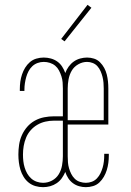

<svg xmlns="http://www.w3.org/2000/svg" viewBox="-20 -766 540 794"><path d="M158 8Q142 8 126.5 3.5Q111 -1 98.5 -11Q86 -21 77.5 -35Q69 -49 64.5 -64Q60 -79 58 -95Q56 -111 56 -127Q56 -147 59 -167.5Q62 -188 70.5 -207Q79 -226 92.5 -241.5Q106 -257 124 -267Q142 -277 162.5 -281Q183 -285 203 -285H240V-400Q240 -413 239 -425.5Q238 -438 234 -450.5Q230 -463 224 -474.5Q218 -486 208.5 -494Q199 -502 186.5 -506Q174 -510 161 -510Q148 -510 135.5 -505.5Q123 -501 113.5 -492Q104 -483 98 -471.5Q92 -460 88.5 -447.5Q85 -435 83 -422Q81 -409 81 -396Q81 -395 81 -393.5Q81 -392 81 -390H62Q62 -392 62 -394Q62 -396 62 -397Q62 -413 64 -428Q66 -443 71 -458Q76 -473 84 -486Q92 -499 103.5 -509Q115 -519 130 -523.5Q145 -528 161 -528Q176 -528 190.5 -524Q205 -520 217 -511.5Q229 -503 237 -490.5Q245 -478 250 -464Q255 -478 264 -490.5Q273 -503 285 -511.5Q297 -520 311.5 -524Q326 -528 340 -528Q355 -528 369 -523.5Q383 -519 393.5 -508.5Q404 -498 411 -485Q418 -472 421.5 -458Q425 -444 426.5 -429.5Q428 -415 428 -400V-251H260V-120Q260 -107 261 -94.5Q262 -82 265.5 -70Q269 -58 274.5 -47Q280 -36 289 -27Q298 -18 310.5 -14Q323 -10 335 -10Q348 -10 360 -14.5Q372 -19 381 -28.5Q390 -38 395.5 -49.5Q401 -61 404.5 -73Q408 -85 409.5 -98Q411 -111 411 -124Q411 -125 411 -126.5Q411 -128 411 -130H430Q430 -128 430 -126Q430 -124 430 -123Q430 -107 428 -92Q426 -77 421.5 -62.5Q417 -48 409.5 -35Q402 -22 391 -11.5Q380 -1 365 3.5Q350 8 335 8Q321 8 307 4Q293 0 281.5 -8.5Q270 -17 262 -29.5Q254 -42 250 -55Q244 -41 235.5 -29Q227 -17 214.5 -8.5Q202 0 187.5 4Q173 8 158 8ZM260 -269H409V-400Q409 -412 408 -424Q407 -436 404 -448Q401 -460 396 -471.5Q391 -483 383 -492Q375 -501 363.5 -505.5Q352 -510 340 -510Q321 -510 303.5 -500Q286 -490 276.5 -473.5Q267 -457 263.5 -438Q260 -419 260 -400ZM158 -10Q178 -10 195.5 -19.5Q213 -29 223 -45.5Q233 -62 236.5 -81.5Q240 -101 240 -120V-267H203Q185 -267 167.5 -263Q150 -259 134.5 -250Q119 -241 107 -227.5Q95 -214 88 -197Q81 -180 78 -162.5Q75 -145 75 -127Q75 -113 76.5 -99.5Q78 -86 82 -73Q86 -60 92.5 -48.5Q99 -37 109 -28Q119 -19 132 -14.5Q145 -10 158 -10ZM247 -595 233 -605 342 -746 358 -734Z"/></svg>

Font: Iosevka SS04 Thin
Style: Regular
Weight: 100
Monospace: yes
Designer: Belleve Invis
Foundry: Belleve Invis
Version: Version 19.0.0; ttfautohint (v1.8.4)